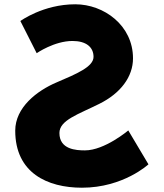

<svg xmlns="http://www.w3.org/2000/svg" viewBox="-20 -860 763 895"><path d="M331 -840C181 -840 75 -762 75 -762L151 -612C151 -612 233 -669 318 -669C382 -669 416 -640 416 -595C416 -549 338 -516 244 -476C152 -437 51 -359 51 -251C51 -54 201 15 362 15C555 15 672 -94 672 -94L578 -252C578 -252 468 -159 376 -159C335 -159 257 -163 257 -240C257 -300 345 -327 443 -376C542 -425 600 -502 600 -588C600 -742 464 -840 331 -840Z"/></svg>

Font: Sztylet
Style: Bd
Weight: 700
Foundry: Cannot Into Space Fonts, PlusOne Fonts
Version: Version 0.12